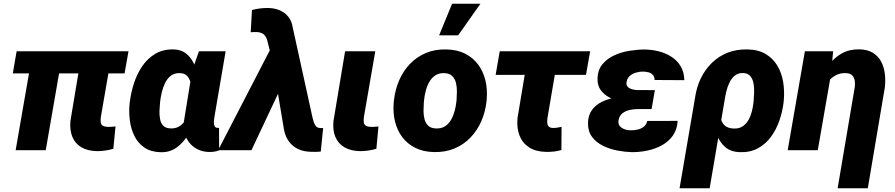

<svg xmlns="http://www.w3.org/2000/svg" viewBox="-20 -802 4779 1025"><path d="M666 -528.3 645 -410.2H48.3L68.8 -528.3ZM315.9 -528.3 224.1 0H63.5L155.3 -528.3ZM418 -528.3H579.1L518.1 -175.8Q516.1 -158.7 518.1 -147.7Q520 -136.7 528.6 -131.1Q537.1 -125.5 554.7 -124.5Q565.4 -124 575.7 -125Q585.9 -126 596.7 -127L585 -7.8Q564 -1.5 542.2 1.7Q520.5 4.9 498.5 4.9Q448.2 3.9 415 -15.4Q381.8 -34.7 366.7 -70.6Q351.6 -106.4 356 -156.2Z M671.9 -249.5 673.3 -259.8Q679.2 -308.1 695.3 -357.9Q711.4 -407.7 739.7 -449.2Q768.1 -490.7 810.1 -515.4Q852.1 -540 909.2 -538.1Q947.3 -536.6 972.4 -517.1Q997.6 -497.6 1012.9 -466.6Q1028.3 -435.5 1035.6 -399.2Q1043 -362.8 1044.9 -326.9Q1046.9 -291 1045.9 -262.7L1044.9 -250Q1038.1 -211.4 1022.7 -165.8Q1007.3 -120.1 982.4 -79.6Q957.5 -39.1 921.9 -13.7Q886.2 11.7 838.4 10.7Q785.2 9.3 750.7 -14.4Q716.3 -38.1 697.5 -76.2Q678.7 -114.3 673.1 -159.7Q667.5 -205.1 671.9 -249.5ZM835 -259.8 834 -249.5Q832 -231.4 831.3 -209.2Q830.6 -187 834.5 -166.3Q838.4 -145.5 850.8 -131.6Q863.3 -117.7 888.7 -116.7Q914.6 -115.2 933.1 -125.2Q951.7 -135.3 964.4 -152.8Q977.1 -170.4 984.6 -192.1Q992.2 -213.9 995.6 -235.8L1000.5 -274.9Q1002 -293 1002.2 -316.2Q1002.4 -339.4 997.3 -360.8Q992.2 -382.3 978.8 -396.7Q965.3 -411.1 939.9 -411.6Q911.1 -412.6 892.1 -397.7Q873 -382.8 861.3 -358.9Q849.6 -335 843.5 -308.3Q837.4 -281.7 835 -259.8ZM1042 -528.3H1184.6L1125 -179.7Q1124 -172.9 1122.8 -163.1Q1121.6 -153.3 1122.1 -143.6Q1122.6 -133.8 1127 -127Q1131.3 -120.1 1141.6 -119.1Q1143.6 -118.7 1145.5 -119.1Q1147.5 -119.6 1149.4 -120.1L1149.9 0.5Q1136.2 5.9 1122.6 7.8Q1108.9 9.8 1094.2 9.3Q1064 8.3 1039.1 -2.9Q1014.2 -14.2 996.3 -33.9Q978.5 -53.7 968.8 -79.8Q959 -106 959 -136.2L1005.9 -424.8Z M1469.7 -313 1322.3 0H1144.5L1425.8 -543.9L1539.1 -543.5ZM1414.6 -759.3Q1436 -758.8 1455.6 -753.4Q1475.1 -748 1491.5 -737.5Q1507.8 -727.1 1520 -711.4Q1532.2 -695.8 1538.6 -674.3L1648.4 -174.3Q1650.9 -163.1 1654.8 -150.9Q1658.7 -138.7 1666 -129.4Q1673.3 -120.1 1686.5 -118.7Q1691.4 -118.2 1696 -118.2Q1700.7 -118.2 1705.1 -118.2L1692.4 7.3Q1678.7 8.8 1664.8 8.8Q1650.9 8.8 1637.2 8.3Q1601.1 7.3 1572.5 -5.9Q1543.9 -19 1524.7 -43.7Q1505.4 -68.4 1497.1 -104L1435.1 -474.6L1405.8 -589.4Q1401.4 -603 1394.3 -612.1Q1387.2 -621.1 1376.7 -625.5Q1366.2 -629.9 1352.1 -630.9Q1343.3 -631.3 1335 -630.9Q1326.7 -630.4 1318.4 -629.9L1325.2 -748.5Q1346.7 -754.4 1369.4 -757.1Q1392.1 -759.8 1414.6 -759.3Z M1822.3 -528.3H1983.4L1922.4 -175.8Q1920.4 -158.7 1922.4 -147.7Q1924.3 -136.7 1932.9 -131.1Q1941.4 -125.5 1959 -124.5Q1969.7 -124 1980 -125Q1990.2 -126 2000.5 -127L1989.3 -7.8Q1968.3 -1.5 1946.3 1.7Q1924.3 4.9 1902.3 4.9Q1852.5 3.9 1819.1 -15.6Q1785.6 -35.2 1770.5 -70.8Q1755.4 -106.4 1760.3 -156.2Z M2082 -255.9 2083 -266.1Q2089.4 -323.2 2110.8 -373Q2132.3 -422.9 2168.2 -460.4Q2204.1 -498 2252.9 -518.8Q2301.8 -539.6 2362.3 -538.1Q2420.4 -537.1 2462.9 -515.6Q2505.4 -494.1 2532.7 -457.3Q2560.1 -420.4 2571.5 -372.3Q2583 -324.2 2578.1 -270L2577.1 -259.3Q2570.8 -202.6 2548.8 -153.3Q2526.9 -104 2491 -66.9Q2455.1 -29.8 2406.2 -9.3Q2357.4 11.2 2297.4 9.8Q2240.2 8.8 2197.5 -12.5Q2154.8 -33.7 2127.4 -70.1Q2100.1 -106.4 2088.6 -154.1Q2077.1 -201.7 2082 -255.9ZM2243.7 -266.1 2242.7 -255.9Q2241.2 -235.8 2241 -212.2Q2240.7 -188.5 2246.1 -166.7Q2251.5 -145 2265.9 -131.1Q2280.3 -117.2 2307.6 -116.2Q2336.9 -115.2 2356.7 -128.4Q2376.5 -141.6 2388.7 -163.6Q2400.9 -185.5 2407.5 -210.9Q2414.1 -236.3 2416.5 -259.8L2417.5 -270Q2418.9 -289.6 2419.2 -313.7Q2419.4 -337.9 2414.1 -359.9Q2408.7 -381.8 2394 -396.2Q2379.4 -410.6 2352.1 -411.6Q2322.8 -412.6 2303 -398.9Q2283.2 -385.3 2271 -363Q2258.8 -340.8 2252.4 -315.2Q2246.1 -289.6 2243.7 -266.1ZM2324.2 -613.3 2393.6 -782.2H2544.9L2425.8 -613.3Z M3130.4 -528.3 3108.4 -402.3H2626L2647.9 -528.3ZM2802.2 -528.3H2963.4L2902.3 -170.4Q2900.9 -157.2 2901.6 -146Q2902.3 -134.8 2908.4 -127.4Q2914.6 -120.1 2929.7 -119.1Q2941.9 -118.2 2953.9 -120.4Q2965.8 -122.6 2978 -125L2977.1 -1Q2956.5 4.9 2935.5 7.1Q2914.6 9.3 2892.6 8.8Q2838.9 7.3 2803.7 -15.9Q2768.6 -39.1 2753.2 -79.1Q2737.8 -119.1 2742.7 -171.4Z M3338.4 -287.6 3470.2 -287.1 3458.5 -219.7H3383.3Q3362.8 -219.7 3341.1 -214.8Q3319.3 -210 3303 -197.3Q3286.6 -184.6 3282.2 -160.6Q3279.8 -146 3284.7 -135.7Q3289.6 -125.5 3299.6 -119.1Q3309.6 -112.8 3321.8 -109.6Q3334 -106.4 3346.2 -106.4Q3364.3 -106 3383.1 -110.1Q3401.9 -114.3 3416.3 -125.2Q3430.7 -136.2 3435.5 -156.2L3597.7 -156.7Q3594.7 -109.9 3571.8 -77.6Q3548.8 -45.4 3512.7 -25.9Q3476.6 -6.3 3434.6 2.2Q3392.6 10.7 3352.1 10.3Q3316.9 9.3 3276.1 1.7Q3235.4 -5.9 3199.2 -23.7Q3163.1 -41.5 3140.6 -71.3Q3118.2 -101.1 3119.1 -146Q3120.1 -188.5 3141.1 -216.1Q3162.1 -243.7 3195.1 -259.3Q3228 -274.9 3265.9 -281.2Q3303.7 -287.6 3338.4 -287.6ZM3463.9 -252 3350.6 -252.4Q3322.8 -253.4 3291.3 -260.5Q3259.8 -267.6 3231.9 -282.5Q3204.1 -297.4 3186.8 -321.3Q3169.4 -345.2 3169.9 -379.9Q3170.4 -427.7 3195.8 -458.7Q3221.2 -489.7 3260.7 -507.3Q3300.3 -524.9 3344.5 -531.5Q3388.7 -538.1 3426.3 -537.6Q3464.4 -536.6 3500.7 -526.9Q3537.1 -517.1 3566.9 -497.3Q3596.7 -477.5 3614.5 -447Q3632.3 -416.5 3633.3 -374L3474.6 -375Q3474.1 -393.1 3464.8 -402.8Q3455.6 -412.6 3440.9 -416.3Q3426.3 -419.9 3409.7 -419.9Q3392.6 -419.4 3374.3 -414.1Q3356 -408.7 3342.3 -396.7Q3328.6 -384.8 3325.2 -365.2Q3322.8 -352.1 3327.6 -343.5Q3332.5 -335 3342 -330.3Q3351.6 -325.7 3362.8 -323.5Q3374 -321.3 3383.8 -321.3L3476.1 -320.8Z M3607.9 203.1 3690.9 -282.2Q3698.7 -337.4 3721.7 -384.5Q3744.6 -431.6 3780.8 -466.8Q3816.9 -502 3864.7 -520.8Q3912.6 -539.6 3971.2 -538.1Q4028.8 -537.1 4068.1 -513.4Q4107.4 -489.7 4130.4 -450.7Q4153.3 -411.6 4161.1 -363.3Q4168.9 -314.9 4164.1 -264.2L4163.1 -253.9Q4157.2 -206.1 4140.9 -158.4Q4124.5 -110.8 4096.2 -72Q4067.9 -33.2 4026.6 -10.5Q3985.4 12.2 3929.7 10.3Q3880.9 8.8 3851.3 -17.1Q3821.8 -43 3806.9 -83Q3792 -123 3786.1 -167.2Q3780.3 -211.4 3778.3 -249Q3786.1 -246.1 3793.9 -243.4Q3801.8 -240.7 3809.8 -238.5Q3817.9 -236.3 3826.2 -234.4Q3822.3 -204.6 3826.2 -178Q3830.1 -151.4 3846.9 -134Q3863.8 -116.7 3898.9 -115.7Q3926.8 -115.2 3945.6 -128.2Q3964.4 -141.1 3976.1 -162.1Q3987.8 -183.1 3993.9 -207.3Q4000 -231.4 4002.4 -253.9L4003.4 -264.2Q4004.9 -281.2 4005.9 -305.9Q4006.8 -330.6 4003.2 -354.2Q3999.5 -377.9 3986.8 -394.3Q3974.1 -410.6 3948.2 -412.1Q3920.9 -413.1 3902.8 -398.4Q3884.8 -383.8 3873.8 -360.4Q3862.8 -336.9 3856.9 -311.3Q3851.1 -285.6 3848.1 -265.1L3768.6 203.1Z M4416.5 -406.7 4345.7 0H4185.1L4276.9 -528.3H4427.7ZM4365.7 -282.2 4340.8 -280.8Q4345.7 -327.1 4362.1 -373.3Q4378.4 -419.4 4406.5 -457.3Q4434.6 -495.1 4474.9 -517.3Q4515.1 -539.6 4568.4 -538.6Q4611.3 -537.6 4639.6 -520.3Q4668 -502.9 4683.3 -474.6Q4698.7 -446.3 4703.4 -410.9Q4708 -375.5 4704.1 -337.4L4612.8 203.1H4451.7L4543.5 -338.9Q4544.9 -352.5 4543.9 -365Q4543 -377.4 4538.1 -387.7Q4533.2 -397.9 4523.7 -404.3Q4514.2 -410.6 4498 -411.6Q4469.2 -413.1 4446.8 -402.6Q4424.3 -392.1 4408 -373.5Q4391.6 -355 4381.1 -331.1Q4370.6 -307.1 4365.7 -282.2Z"/></svg>

Font: Roboto Black
Style: Italic
Weight: 900
Italic angle: -12°
Designer: Christian Robertson
Foundry: Google
Version: Version 3.0; 2020